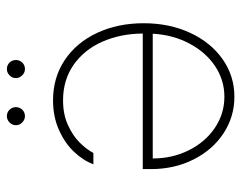

<svg xmlns="http://www.w3.org/2000/svg" viewBox="-94 -628 728 581"><g transform="rotate(-90 270.5 -337.0)"><path d="M491.2 -266.6Q491.2 -189 462.2 -126.2Q433.1 -63.5 382.3 -27.8Q331.5 7.8 268.6 7.8Q208.5 7.8 158.4 -24.9Q108.4 -57.6 79.1 -115.5Q49.8 -173.3 49.8 -245.1V-269.5H460Q459.5 -337.4 435.1 -392.3Q410.6 -447.3 365 -479Q319.3 -510.7 257.8 -510.7Q215.3 -510.7 182.9 -495.8Q150.4 -481 129.9 -460.2Q109.4 -439.5 98.6 -418.9H64.5Q75.7 -449.7 102.1 -477.5Q128.4 -505.4 168.5 -523.2Q208.5 -541 257.8 -541Q327.1 -541 380.1 -505.4Q433.1 -469.7 462.2 -407.2Q491.2 -344.7 491.2 -266.6ZM268.6 -22.5Q319.3 -22.5 361.6 -50.8Q403.8 -79.1 429.9 -128.7Q456.1 -178.2 459.5 -239.3H82Q82 -179.7 106.9 -129.9Q131.8 -80.1 174.6 -51.3Q217.3 -22.5 268.6 -22.5ZM182.6 -653.3Q182.6 -664.6 190.9 -672.6Q199.2 -680.7 210 -680.7Q221.7 -680.7 229.5 -672.6Q237.3 -664.6 237.3 -653.3Q237.3 -642.1 229.5 -634Q221.7 -626 210 -626Q199.2 -626 190.9 -634.3Q182.6 -642.6 182.6 -653.3ZM325.2 -653.3Q325.2 -664.6 333.5 -672.6Q341.8 -680.7 352.5 -680.7Q364.3 -680.7 372.1 -672.6Q379.9 -664.6 379.9 -653.3Q379.9 -642.1 372.1 -634Q364.3 -626 352.5 -626Q341.8 -626 333.5 -634.3Q325.2 -642.6 325.2 -653.3Z"/></g></svg>

Font: Pretendard Std Thin
Style: Regular
Weight: 100
Designer: Base glyphs from Inter by Rasmus Andersson; Hangeul glyphs from Noto Sans CJK(Source Han Sans) by Jang Soo-young and Kan
Foundry: Kil Hyung-jin
Version: Version 1.309